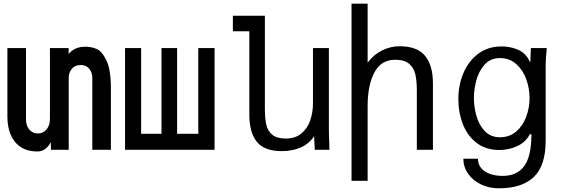

<svg xmlns="http://www.w3.org/2000/svg" viewBox="-20 -810 3040 1038"><path d="M20 -179.5V-550H120.5V-165Q120.5 -130 138.8 -109.2Q157 -88.5 184.5 -88.5Q213 -88.5 231.5 -110.2Q250 -132 250 -167V-550H351V-518Q365 -536 387.8 -546.8Q410.5 -557.5 441.5 -557.5Q473.5 -557.5 502.2 -545.5Q531 -533.5 555.2 -483.8Q579.5 -434 579.5 -332.5V0H479V-390Q479 -418 462.5 -438.2Q446 -458.5 416.5 -458.5Q386 -458.5 368.8 -438.2Q351.5 -418 351.5 -390V0H255.5L254.5 -42Q242.5 -17.5 224 -4.2Q205.5 9 181 9Q130.5 9 94.2 -13.8Q58 -36.5 39 -79Q20 -121.5 20 -179.5Z M1140 0H656V-550H743V-86.5H853V-550H937.5V-86.5H1052V-550H1140Z M1328 -190V-641H1239V-725H1412V-224Q1412 -171.5 1419.2 -137.5Q1426.5 -103.5 1451.2 -82.2Q1476 -61 1525 -61Q1576 -61 1609 -88.2Q1642 -115.5 1657 -158.8Q1672 -202 1672 -252V-550H1758V-119Q1758 -86 1760 -38Q1760 -27 1761 0H1682L1678 -73Q1649.5 -31.5 1604.5 -12.2Q1559.5 7 1503 7Q1409.5 7 1368.8 -43Q1328 -93 1328 -190Z M1880.5 -790H1967.5V-471Q1998.5 -513.5 2044.5 -536.8Q2090.5 -560 2140.5 -560Q2235.5 -560 2278 -508.2Q2320.5 -456.5 2320.5 -359V0H2233.5V-321Q2233.5 -373 2225.5 -408Q2217.5 -443 2192 -465Q2166.5 -487 2116.5 -487Q2040.5 -487 2004 -418.2Q1967.5 -349.5 1967.5 -238V167.5H1880.5Z M2485 48H2564Q2564 79.5 2582.5 100.2Q2601 121 2631.2 131Q2661.5 141 2697 141Q2775 141 2814 87.8Q2853 34.5 2853 -84H2844Q2823 -42 2777 -20.5Q2731 1 2680 1Q2607 1 2557 -37.2Q2507 -75.5 2482.5 -138.5Q2458 -201.5 2458 -275Q2458 -349.5 2485.2 -414.5Q2512.5 -479.5 2565.2 -519.2Q2618 -559 2691 -559Q2733.5 -559 2772 -544.8Q2810.5 -530.5 2832 -499L2837 -490Q2840.5 -483.5 2843.8 -477.8Q2847 -472 2847 -475L2850 -550H2936Q2930 -490 2930 -460V-49Q2930 85.5 2866 146.8Q2802 208 2677 208Q2624 208 2580 186.8Q2536 165.5 2510.5 128.8Q2485 92 2485 48ZM2843 -280Q2843 -331.5 2825.2 -381.2Q2807.5 -431 2771.2 -463.5Q2735 -496 2683 -496Q2631.5 -496 2600 -460.8Q2568.5 -425.5 2555.2 -376Q2542 -326.5 2542 -280Q2542 -233.5 2555.2 -185Q2568.5 -136.5 2600 -102.2Q2631.5 -68 2683 -68Q2735 -68 2771.2 -99.5Q2807.5 -131 2825.2 -179.8Q2843 -228.5 2843 -280Z"/></svg>

Font: JuliaMono
Style: Regular
Weight: 400
Monospace: yes
Designer: cormullion
Foundry: corm
Version: Version 0.055; ttfautohint (v1.8.4)